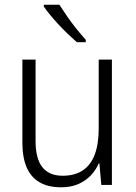

<svg xmlns="http://www.w3.org/2000/svg" viewBox="-20 -785 576 815"><path d="M455 -532V0H410L402 -91H399Q387 -63 365 -40Q343 -17 312 -3.5Q281 10 239 10Q184 10 147.5 -11.5Q111 -33 93 -75Q75 -117 75 -180V-532H131V-187Q131 -111 160 -75Q189 -39 246 -39Q297 -39 331 -61.5Q365 -84 382 -128.5Q399 -173 399 -241V-532ZM232 -765Q246 -743 265 -715.5Q284 -688 305 -662Q326 -636 344 -616V-606H306Q289 -621 269 -640Q249 -659 229.5 -680Q210 -701 193.5 -721Q177 -741 166 -757V-765Z"/></svg>

Font: Noto Sans Hebrew SemiCondensed Light
Style: Regular
Weight: 300
Width: 4
Designer: Monotype Design Team
Foundry: Monotype Imaging Inc.
Version: Version 2.003